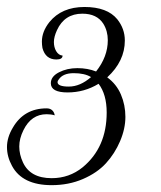

<svg xmlns="http://www.w3.org/2000/svg" viewBox="-44 -500 462 550"><path d="M313.6 -384Q313.6 -324.8 263.2 -278.4Q289.6 -259.2 302.4 -229.2Q315.2 -199.2 315.2 -165.2Q315.2 -131.2 300 -95.6Q284.8 -60 259.6 -32.4Q234.4 -4.8 193.6 12.8Q152.8 30.4 104 30.4Q20 30.4 -9.6 -24.8Q-24 -51.2 -24 -78.8Q-24 -106.4 -7.2 -134.4Q24.8 -189.6 89.6 -189.6Q99.2 -189.6 105.2 -184.4Q111.2 -179.2 112.8 -169.6Q102.4 -172.8 89.6 -172.8Q45.6 -172.8 23.2 -127.2Q11.2 -103.2 11.2 -80.4Q11.2 -57.6 21.6 -35.2Q42.4 10.4 104 10.4Q154.4 10.4 192.8 -20.8Q261.6 -77.6 261.6 -177.6Q261.6 -229.6 238.4 -260Q197.6 -235.2 149.6 -235.2Q101.6 -235.2 101.6 -261.6Q101.6 -280.8 124.8 -292.8Q148 -304.8 177.6 -304.8Q207.2 -304.8 231.2 -295.2Q264.8 -337.6 264.8 -384.8Q264.8 -411.2 252 -432Q233.6 -460.8 192 -460.8Q140.8 -460.8 119.2 -413.6Q110.4 -394.4 110.4 -379.6Q110.4 -364.8 116.8 -353.6Q124 -341.6 135.2 -340.8Q135.2 -329.6 117.6 -329.6Q86.4 -329.6 77.6 -362.4Q76 -372 76 -380.8Q76 -409.6 97.6 -436.8Q132.8 -480 198 -480Q263.2 -480 292 -444.8Q313.6 -417.6 313.6 -384ZM120.8 -264.8Q120.8 -252 153.2 -252Q185.6 -252 216.8 -279.2Q198.4 -290.4 167.2 -290.4Q136 -290.4 124 -272Q120.8 -268 120.8 -264.8Z"/></svg>

Font: Rouge Script
Style: Regular
Weight: 400
Designer: Sabrina Mariela Lopez
Foundry: Typesenses
Version: Version 1.003